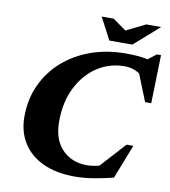

<svg xmlns="http://www.w3.org/2000/svg" viewBox="-93 -938 916 1033"><g transform="rotate(10 364.5 -421.5)"><path d="M594 -16Q550 -5 493.8 5Q437.5 15 385 15Q283 15 211 -18.5Q139 -52 100.8 -113Q62.5 -174 62.5 -255.5Q62.5 -350.5 98.5 -429.2Q134.5 -508 199.2 -565.2Q264 -622.5 351.5 -653.8Q439 -685 542.5 -685Q574 -685 603.5 -682.8Q633 -680.5 661.5 -674.5L706.5 -709H729L722 -445H688.5L629.5 -592.5Q611.5 -603.5 591.8 -609.8Q572 -616 547 -616Q464.5 -616 397.5 -571.8Q330.5 -527.5 290.8 -448Q251 -368.5 251 -262.5Q251 -163.5 303.5 -110Q356 -56.5 437.5 -56.5Q451.5 -56.5 468.8 -58.8Q486 -61 506 -66L630 -202.5H667ZM703.5 -858 567 -738H441.5L378.5 -858H444L517 -806L622 -858Z"/></g></svg>

Font: Newsreader Text ExtraBold
Style: Italic
Weight: 800
Italic angle: -17°
Designer: Hugues Gentile
Foundry: Production Type
Version: Version 1.001